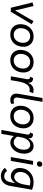

<svg xmlns="http://www.w3.org/2000/svg" viewBox="1716 -2496 1012 4485"><g transform="rotate(90 2222.5 -254.0)"><path d="M37 -508 122 -530 225 -100 474 -530 547 -487 255 0H162Z M787 12Q713 12 659 -18Q605 -48 575.5 -101.5Q546 -155 546 -223Q546 -310 581.5 -380Q617 -450 681 -491Q745 -532 832 -532Q906 -532 960 -502Q1014 -472 1043.5 -419Q1073 -366 1073 -297Q1073 -211 1038 -140.5Q1003 -70 938.5 -29Q874 12 787 12ZM790 -68Q850 -68 892.5 -97.5Q935 -127 958 -177Q981 -227 981 -289Q981 -335 963 -371.5Q945 -408 911 -430Q877 -452 829 -452Q770 -452 727 -422.5Q684 -393 661 -343Q638 -293 638 -231Q638 -186 656 -149Q674 -112 708 -90Q742 -68 790 -68Z M1388 12Q1314 12 1260 -18Q1206 -48 1176.5 -101.5Q1147 -155 1147 -223Q1147 -310 1182.5 -380Q1218 -450 1282 -491Q1346 -532 1433 -532Q1507 -532 1561 -502Q1615 -472 1644.5 -419Q1674 -366 1674 -297Q1674 -211 1639 -140.5Q1604 -70 1539.5 -29Q1475 12 1388 12ZM1391 -68Q1451 -68 1493.5 -97.5Q1536 -127 1559 -177Q1582 -227 1582 -289Q1582 -335 1564 -371.5Q1546 -408 1512 -430Q1478 -452 1430 -452Q1371 -452 1328 -422.5Q1285 -393 1262 -343Q1239 -293 1239 -231Q1239 -186 1257 -149Q1275 -112 1309 -90Q1343 -68 1391 -68Z M1829 -374Q1830 -379 1830.5 -385.5Q1831 -392 1831 -399Q1831 -427 1815 -438.5Q1799 -450 1773 -450L1804 -520Q1857 -520 1885.5 -494.5Q1914 -469 1914 -419V-399Q1943 -470 1988.5 -501Q2034 -532 2092 -532Q2115 -532 2131.5 -528.5Q2148 -525 2159 -520L2119 -432Q2107 -437 2094 -439Q2081 -441 2064 -441Q2028 -441 1992.5 -415.5Q1957 -390 1928.5 -331Q1900 -272 1882 -169L1853 0H1763Z M2262 -180Q2260 -167 2259 -156.5Q2258 -146 2258 -138Q2258 -104 2278.5 -85Q2299 -66 2333 -66Q2350 -66 2367 -70Q2384 -74 2398 -81L2407 -8Q2389 1 2365 6.5Q2341 12 2313 12Q2253 12 2210.5 -22.5Q2168 -57 2168 -127Q2168 -153 2172 -178L2270 -740H2360Z M2692 12Q2618 12 2564 -18Q2510 -48 2480.5 -101.5Q2451 -155 2451 -223Q2451 -310 2486.5 -380Q2522 -450 2586 -491Q2650 -532 2737 -532Q2811 -532 2865 -502Q2919 -472 2948.5 -419Q2978 -366 2978 -297Q2978 -211 2943 -140.5Q2908 -70 2843.5 -29Q2779 12 2692 12ZM2695 -68Q2755 -68 2797.5 -97.5Q2840 -127 2863 -177Q2886 -227 2886 -289Q2886 -335 2868 -371.5Q2850 -408 2816 -430Q2782 -452 2734 -452Q2675 -452 2632 -422.5Q2589 -393 2566 -343Q2543 -293 2543 -231Q2543 -186 2561 -149Q2579 -112 2613 -90Q2647 -68 2695 -68Z M3107 -520Q3211 -520 3211 -430V-409Q3240 -463 3286 -497.5Q3332 -532 3393 -532Q3447 -532 3487 -504.5Q3527 -477 3548.5 -428.5Q3570 -380 3570 -316Q3570 -242 3548.5 -181.5Q3527 -121 3490 -77.5Q3453 -34 3407 -11Q3361 12 3312 12Q3264 12 3222.5 -12Q3181 -36 3158 -71L3107 220H3017L3121 -375Q3124 -392 3124 -403Q3124 -450 3075 -450ZM3304 -68Q3351 -68 3390.5 -98.5Q3430 -129 3454 -183Q3478 -237 3478 -307Q3478 -375 3447 -414.5Q3416 -454 3366 -454Q3326 -454 3289.5 -429Q3253 -404 3227 -359Q3201 -314 3190 -253L3172 -152Q3194 -112 3229 -90Q3264 -68 3304 -68Z M3806 -609Q3778 -609 3763.5 -625.5Q3749 -642 3749 -664Q3749 -696 3769 -715.5Q3789 -735 3819 -735Q3847 -735 3861.5 -718.5Q3876 -702 3876 -680Q3876 -649 3856 -629Q3836 -609 3806 -609ZM3739 0H3649L3740 -520H3830Z M4235 -532Q4294 -532 4339 -520Q4384 -508 4413 -496L4326 6Q4314 75 4289.5 119Q4265 163 4232.5 187.5Q4200 212 4164 222Q4128 232 4093 232Q4025 232 3977.5 204Q3930 176 3900 139L3970 87Q4019 154 4099 154Q4149 154 4187 117Q4225 80 4241 -9L4258 -107Q4230 -62 4188.5 -31Q4147 0 4095 0Q4047 0 4003.5 -24Q3960 -48 3932.5 -94Q3905 -140 3905 -207Q3905 -304 3948 -377Q3991 -450 4066 -491Q4141 -532 4235 -532ZM3997 -217Q3997 -172 4014.5 -141.5Q4032 -111 4060 -95.5Q4088 -80 4119 -80Q4157 -80 4191 -107Q4225 -134 4250.5 -183Q4276 -232 4288 -298L4314 -443Q4295 -449 4274 -452.5Q4253 -456 4225 -456Q4158 -456 4106.5 -424.5Q4055 -393 4026 -339Q3997 -285 3997 -217Z"/></g></svg>

Font: ABeeZee
Style: Italic
Weight: 400
Italic angle: -10°
Designer: Anja Meiners
Foundry: Anja Meiners
Version: Version 1.003; ttfautohint (v1.8.3)